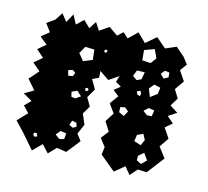

<svg xmlns="http://www.w3.org/2000/svg" viewBox="-87 -648 838 774"><g transform="rotate(15 331.5 -260.5)"><path d="M55 -35 17 -75 55 -115 30 -141 55 -166 17 -188 55 -210 20 -250 55 -290 22 -318 55 -346 23 -374 55 -401 23 -427 55 -453 31 -485 63 -508 84 -540 108 -510 128 -547 148 -510 176 -537 204 -510 224 -541 244 -510 282 -536 320 -510 342 -530 364 -510 400 -545 436 -510 478 -546 520 -510 564 -529 601 -497 622 -470 601 -441 628 -401 601 -362 622 -328 601 -294 635 -272 601 -250 629 -226 601 -202 628 -162 601 -123 633 -81 601 -39 578 -9 540 -10 514 20 489 -10 449 23 409 -10 384 -31 388 -63 363 -95 388 -127 364 -165 388 -203 362 -239 388 -275 363 -295 388 -315 364 -329 372 -355 332 -328 292 -355 294 -327 268 -315 290 -277 268 -239 288 -205 268 -171 286 -129 268 -87 288 -61 268 -35 243 -4 203 -10 173 21 144 -10 108 26ZM497 -462 481 -497 440 -482 444 -440 479 -438ZM298 -443H288L286 -435L292 -431L297 -434ZM246 -432 208 -433 191 -403 214 -375 251 -390ZM562 -421 543 -423 530 -407 546 -391 564 -401ZM466 -396 434 -395 424 -370 443 -357 461 -366ZM543 -352 516 -358 499 -337 512 -305 539 -325ZM184 -330 166 -325 171 -303 190 -306 196 -321ZM474 -308 469 -320 455 -313 461 -301 472 -298ZM260 -276 251 -272 253 -263 261 -262 266 -269ZM543 -257 519 -261 501 -245 519 -231 539 -232ZM243 -236 223 -254 201 -244 206 -224 223 -222ZM442 -226 426 -239 407 -235 408 -214 430 -204ZM525 -155 501 -144 497 -117 526 -108 537 -132ZM253 -128 234 -132 227 -113 243 -105 257 -112ZM548 -82 527 -64V-45L547 -35L567 -55ZM224 -76 200 -80 184 -61 203 -47 222 -52ZM110 -46H98L97 -36L104 -30L114 -34Z"/></g></svg>

Font: Rubik Gemstones
Style: Regular
Weight: 400
Designer: Hubert and Fischer, NaN
Foundry: Hubert and Fischer, NaN
Version: Version 2.200